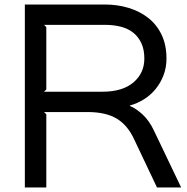

<svg xmlns="http://www.w3.org/2000/svg" viewBox="-20 -830 827 850"><path d="M782 0H675L574 -213Q545 -276 496.5 -305Q448 -334 367 -334H175L185 -324V0H90V-810H445Q500 -810 549.5 -795Q599 -780 636.5 -750.5Q674 -721 695.5 -676Q717 -631 717 -571Q717 -531 704 -497Q691 -463 669 -436Q647 -409 617.5 -390.5Q588 -372 555 -363V-361Q584 -349 612.5 -322Q641 -295 661 -253ZM619 -571Q619 -611 605.5 -639.5Q592 -668 569 -686Q546 -704 514 -712Q482 -720 445 -720H175L185 -710V-434L175 -424H434Q522 -424 570.5 -465Q619 -506 619 -571Z"/></svg>

Font: TypoPRO Sinkin Sans
Style: 400 Regular
Weight: 400
Designer: Keith Bates
Foundry: K-Type
Version: Sinkin Sans (version 1.0)  by Keith Bates   •   © 2014   www